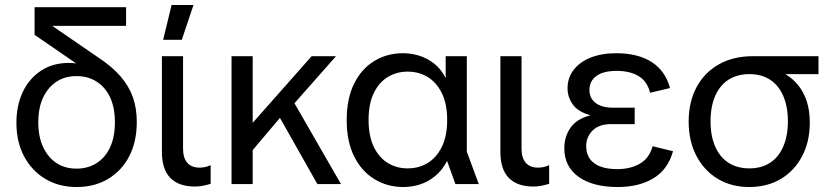

<svg xmlns="http://www.w3.org/2000/svg" viewBox="-20 -740 3335 772"><path d="M288 12Q217 12 162.5 -20.5Q108 -53 77 -111Q46 -169 46 -246Q46 -316 71.5 -370Q97 -424 144.5 -455.5Q192 -487 257 -487Q272 -487 287 -485Q302 -483 314 -479V-466L119 -600V-711H487V-636H190L375 -509Q431 -472 465 -432.5Q499 -393 514.5 -348.5Q530 -304 530 -250Q530 -170 499.5 -111.5Q469 -53 414.5 -20.5Q360 12 288 12ZM288 -62Q334 -62 369 -84.5Q404 -107 423 -148.5Q442 -190 442 -248Q442 -307 423 -348Q404 -389 369 -411.5Q334 -434 288 -434Q241 -434 207 -411.5Q173 -389 153.5 -348Q134 -307 134 -248Q134 -190 153.5 -148.5Q173 -107 207 -84.5Q241 -62 288 -62Z M763 10Q699 10 665 -24.5Q631 -59 631 -129V-514H716V-142Q716 -105 733 -85.5Q750 -66 782 -66Q792 -66 803 -68Q814 -70 827 -76V-1Q811 4 795.5 7Q780 10 763 10ZM636 -580 670 -720H758L711 -580Z M961 -95V-245H995L1233 -514H1331L1142 -300L1125 -289ZM911 0V-514H996V0ZM1256 0 1087 -299 1142 -363 1351 0Z M1602 12Q1537 12 1485 -20Q1433 -52 1403.5 -112Q1374 -172 1374 -257Q1374 -343 1403.5 -403Q1433 -463 1484.5 -494.5Q1536 -526 1601 -526Q1634 -526 1666 -516Q1698 -506 1725.5 -484.5Q1753 -463 1771 -428H1772V-514H1857V-130L1905 0H1811L1778 -92H1777Q1758 -55 1729 -31.5Q1700 -8 1667.5 2Q1635 12 1602 12ZM1619 -63Q1664 -63 1699.5 -84.5Q1735 -106 1756.5 -149.5Q1778 -193 1778 -258Q1778 -322 1756.5 -365.5Q1735 -409 1699.5 -430.5Q1664 -452 1619 -452Q1575 -452 1539.5 -430.5Q1504 -409 1483 -366Q1462 -323 1462 -258Q1462 -193 1483 -149.5Q1504 -106 1539.5 -84.5Q1575 -63 1619 -63Z M2124 10Q2060 10 2026 -24.5Q1992 -59 1992 -129V-514H2077V-142Q2077 -105 2094 -85.5Q2111 -66 2143 -66Q2153 -66 2164 -68Q2175 -70 2188 -76V-1Q2172 4 2156.5 7Q2141 10 2124 10Z M2463 12Q2364 12 2306.5 -29Q2249 -70 2249 -144Q2249 -191 2274 -226.5Q2299 -262 2353 -276V-277Q2305 -290 2283.5 -319.5Q2262 -349 2262 -385Q2262 -427 2286.5 -459Q2311 -491 2355 -508.5Q2399 -526 2458 -526Q2544 -526 2599.5 -491Q2655 -456 2674 -386L2594 -367Q2582 -414 2547 -434.5Q2512 -455 2459 -455Q2406 -455 2378 -434.5Q2350 -414 2350 -378Q2350 -345 2375 -326Q2400 -307 2444 -307H2532V-241H2438Q2388 -241 2362.5 -215Q2337 -189 2337 -153Q2337 -107 2369.5 -83.5Q2402 -60 2462 -60Q2515 -60 2553 -82Q2591 -104 2604 -152L2686 -132Q2666 -59 2608 -23.5Q2550 12 2463 12Z M2992 12Q2921 12 2866 -21Q2811 -54 2780 -113.5Q2749 -173 2749 -251Q2749 -330 2780.5 -389Q2812 -448 2870 -481Q2928 -514 3006 -514H3271V-442H3139V-441Q3168 -424 3190 -396.5Q3212 -369 3224 -332Q3236 -295 3236 -247Q3236 -170 3205 -111.5Q3174 -53 3119.5 -20.5Q3065 12 2992 12ZM2993 -63Q3041 -63 3075.5 -85Q3110 -107 3129 -150Q3148 -193 3148 -252Q3148 -312 3129 -355Q3110 -398 3075.5 -420Q3041 -442 2993 -442Q2945 -442 2910 -420Q2875 -398 2856 -355Q2837 -312 2837 -252Q2837 -193 2856 -150Q2875 -107 2910 -85Q2945 -63 2993 -63Z"/></svg>

Font: TikTok Sans 24pt
Style: Regular
Weight: 400
Version: Version 4.000